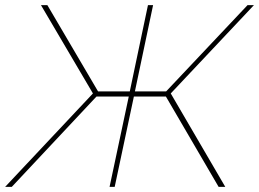

<svg xmlns="http://www.w3.org/2000/svg" viewBox="-44 -730 1012 750"><path d="M-24 0 319 -365 116 -710H141L339 -373H463L534 -710H554L483 -373H605L923 -710H948L623 -365L836 0H810L604 -353H479L404 0H384L459 -353H333L2 0Z"/></svg>

Font: Raleway-v4020 Thin
Style: Italic
Weight: 250
Italic angle: -12°
Designer: Matt McInerney, Pablo Impallari, Rodrigo Fuenzalida
Foundry: Matt McInerney, Pablo Impallari, Rodrigo Fuenzalida
Version: Version 4.020;PS 004.020;hotconv 1.0.88;makeotf.lib2.5.64775